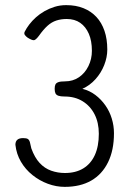

<svg xmlns="http://www.w3.org/2000/svg" viewBox="-20 -716 514 748"><path d="M232 12Q199 12 166.5 0Q134 -12 106.5 -34Q79 -56 61.5 -86Q44 -116 40 -152Q40 -178 70 -178Q83 -178 88.5 -174.5Q94 -171 96.5 -162Q99 -153 102 -138Q115 -102 134.5 -81Q154 -60 179.5 -51Q205 -42 233 -42Q275 -42 304.5 -60Q334 -78 349.5 -112Q365 -146 365 -195Q365 -238 348.5 -270.5Q332 -303 302 -321.5Q272 -340 232 -340Q216 -340 207.5 -343Q199 -346 196 -352.5Q193 -359 193 -370Q193 -381 196 -387Q199 -393 207.5 -396Q216 -399 233 -399Q264 -399 287.5 -415Q311 -431 324.5 -458.5Q338 -486 338 -518Q338 -557 326 -584.5Q314 -612 292.5 -627Q271 -642 240 -642Q218 -642 199.5 -636Q181 -630 165 -615.5Q149 -601 132 -577Q120 -561 113 -559.5Q106 -558 88 -569Q81 -574 77 -579.5Q73 -585 76 -592Q83 -606 94 -620.5Q105 -635 120 -648.5Q135 -662 153.5 -672.5Q172 -683 193 -689.5Q214 -696 238 -696Q276 -696 305.5 -684Q335 -672 355.5 -650Q376 -628 387 -596Q398 -564 398 -523Q398 -493 386 -462.5Q374 -432 352 -407.5Q330 -383 301 -370Q329 -363 351.5 -346Q374 -329 390.5 -305.5Q407 -282 415.5 -254Q424 -226 424 -197Q424 -131 401 -84Q378 -37 335.5 -12.5Q293 12 232 12Z"/></svg>

Font: Fredoka Condensed Light
Style: Regular
Weight: 300
Width: 3
Designer: Ben Nathan
Foundry: Milena B. Brandão, Ben Nathan
Version: Version 2.001